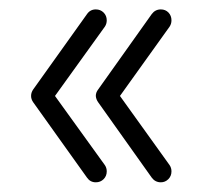

<svg xmlns="http://www.w3.org/2000/svg" viewBox="-20 -429 426 404"><path d="M45.4 -227.1Q45.4 -234.4 49.8 -240.7L163.1 -399.4Q169.9 -409.2 181.6 -409.2Q191.4 -409.2 198 -402.6Q204.6 -396 204.6 -386.2Q204.6 -378.9 200.7 -373L95.7 -227.1L200.7 -81.5Q204.6 -75.7 204.6 -68.4Q204.6 -58.6 198 -52Q191.4 -45.4 181.6 -45.4Q169.9 -45.4 163.1 -55.2L49.8 -213.9Q45.4 -220.2 45.4 -227.1ZM181.6 -227.1Q181.6 -234.4 186.5 -240.7L299.3 -399.4Q306.6 -409.2 318.4 -409.2Q328.1 -409.2 334.5 -402.6Q340.8 -396 340.8 -386.2Q340.8 -378.9 336.9 -373L232.4 -227.1L336.9 -81.5Q340.8 -75.7 340.8 -68.4Q340.8 -58.6 334.2 -52Q327.6 -45.4 318.4 -45.4Q306.6 -45.4 299.3 -55.2L186.5 -213.9Q182.1 -220.2 181.6 -227.1Z"/></svg>

Font: OpenGost Type A TT
Style: Regular
Weight: 400
Version: Version 0.3